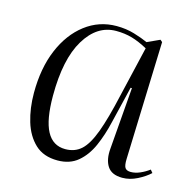

<svg xmlns="http://www.w3.org/2000/svg" viewBox="-85 -612 723 713"><g transform="rotate(15 276.5 -255.5)"><path d="M442 -59Q441 -33 447 -24Q453 -15 469 -15Q486 -15 504.5 -23Q523 -31 539 -43L548 -32Q530 -15 501.5 -0.5Q473 14 444 14Q403 14 386.5 -11.5Q370 -37 374 -80L393 -317H388L354 -176Q342 -124 323 -81Q304 -38 273 -12Q242 14 195 14Q141 14 108.5 -16.5Q76 -47 61 -97Q46 -147 46 -206Q46 -301 76 -372.5Q106 -444 159 -484.5Q212 -525 279 -525Q316 -525 347.5 -515.5Q379 -506 401 -496L449 -518L457 -511ZM212 -34Q249 -34 273.5 -56.5Q298 -79 318 -133Q338 -187 359 -281L404 -473Q371 -491 343 -499Q315 -507 282 -507Q209 -507 163 -431Q117 -355 117 -214Q117 -122 140.5 -78Q164 -34 212 -34Z"/></g></svg>

Font: Literata 72pt Light
Style: Italic
Weight: 300
Italic angle: -2°
Designer: Latin by Veronika Burian and Jose Scaglione. Greek by Irene Vlachou. Cyrillic by Vera Evstafieva
Foundry: TypeTogether
Version: Version 3.002